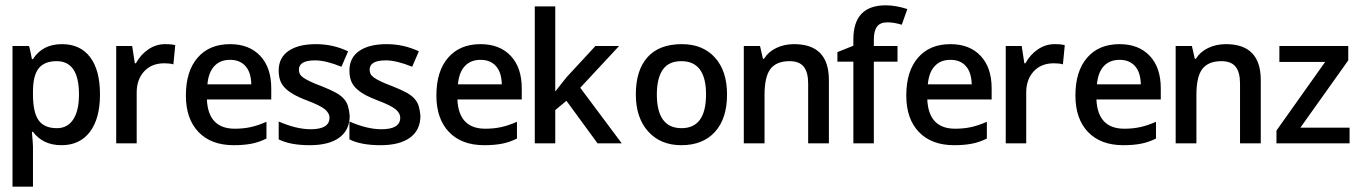

<svg xmlns="http://www.w3.org/2000/svg" viewBox="-20 -540 5125 722"><path d="M211 6Q142 6 104 -44H100Q102 -21 103 -7Q104 7 104 12V162H27V-367H89Q91 -362 93.5 -350Q96 -338 100 -318H104Q140 -374 213 -374Q282 -374 319 -325Q356 -276 356 -185Q356 -94 318 -44Q280 6 211 6ZM193 -310Q147 -310 125.5 -283Q104 -256 104 -196V-185Q104 -118 125 -88Q146 -58 194 -58Q234 -58 255.5 -91Q277 -124 277 -185Q277 -310 193 -310Z M601 -374Q627 -374 639 -370L632 -298Q619 -302 598 -302Q550 -302 522 -271.5Q494 -241 494 -192V-1H417V-367H477L487 -302H491Q509 -335 538 -354.5Q567 -374 601 -374Z M859 6Q774 6 726.5 -43.5Q679 -93 679 -181Q679 -272 723 -323Q767 -374 845 -374Q917 -374 958.5 -330Q1000 -286 1000 -208V-166H758Q763 -56 863 -56Q895 -56 922.5 -62Q950 -68 982 -82V-19Q954 -5 925 0.5Q896 6 859 6ZM845 -315Q808 -315 786 -291.5Q764 -268 760 -223H925Q924 -268 903 -291.5Q882 -315 845 -315Z M1295 -105Q1295 -51 1256 -22.5Q1217 6 1145 6Q1071 6 1028 -16V-83Q1095 -54 1148 -54Q1219 -54 1219 -97Q1219 -115 1201 -129.5Q1183 -144 1135 -162Q1103 -174 1082.5 -186Q1062 -198 1050 -211Q1038 -224 1033 -239.5Q1028 -255 1028 -275Q1028 -323 1065 -348.5Q1102 -374 1168 -374Q1232 -374 1289 -347L1264 -289Q1205 -313 1165 -313Q1104 -313 1104 -278Q1104 -269 1107.5 -262Q1111 -255 1120 -248.5Q1129 -242 1145.5 -234Q1162 -226 1189 -216Q1222 -203 1242 -192Q1262 -181 1273 -168.5Q1284 -156 1288.5 -141Q1293 -126 1295 -105Z M1561 -105Q1561 -51 1522 -22.5Q1483 6 1411 6Q1337 6 1294 -16V-83Q1361 -54 1414 -54Q1485 -54 1485 -97Q1485 -115 1467 -129.5Q1449 -144 1401 -162Q1369 -174 1348.5 -186Q1328 -198 1316 -211Q1304 -224 1299 -239.5Q1294 -255 1294 -275Q1294 -323 1331 -348.5Q1368 -374 1434 -374Q1498 -374 1555 -347L1530 -289Q1471 -313 1431 -313Q1370 -313 1370 -278Q1370 -269 1373.5 -262Q1377 -255 1386 -248.5Q1395 -242 1411.5 -234Q1428 -226 1455 -216Q1488 -203 1508 -192Q1528 -181 1539 -168.5Q1550 -156 1554.5 -141Q1559 -126 1561 -105Z M1801 6Q1716 6 1668.5 -43.5Q1621 -93 1621 -181Q1621 -272 1665 -323Q1709 -374 1787 -374Q1859 -374 1900.5 -330Q1942 -286 1942 -208V-166H1700Q1705 -56 1805 -56Q1837 -56 1864.5 -62Q1892 -68 1924 -82V-19Q1896 -5 1867 0.5Q1838 6 1801 6ZM1787 -315Q1750 -315 1728 -291.5Q1706 -268 1702 -223H1867Q1866 -268 1845 -291.5Q1824 -315 1787 -315Z M2110 -249 2219 -367H2308L2162 -210L2318 -1H2227L2110 -161L2068 -126V-1H1991V-516H2068V-196Z M2714 -185Q2714 -94 2668.5 -44Q2623 6 2542 6Q2464 6 2417.5 -45.5Q2371 -97 2371 -185Q2371 -276 2415 -325Q2459 -374 2544 -374Q2623 -374 2668.5 -323.5Q2714 -273 2714 -185ZM2450 -185Q2450 -58 2543 -58Q2635 -58 2635 -185Q2635 -310 2542 -310Q2494 -310 2472 -277.5Q2450 -245 2450 -185Z M3097 -1H3019V-226Q3019 -268 3002.5 -289Q2986 -310 2949 -310Q2900 -310 2877.5 -281Q2855 -252 2855 -183V-1H2777V-367H2838L2849 -319H2853Q2869 -345 2899 -359.5Q2929 -374 2966 -374Q3097 -374 3097 -239Z M3355 -308H3266V-1H3189V-308H3129V-344L3189 -368V-392Q3189 -520 3311 -520Q3348 -520 3392 -506L3371 -447Q3342 -456 3317 -456Q3290 -456 3278 -440Q3266 -424 3266 -391V-367H3355Z M3568 6Q3483 6 3435.5 -43.5Q3388 -93 3388 -181Q3388 -272 3432 -323Q3476 -374 3554 -374Q3626 -374 3667.5 -330Q3709 -286 3709 -208V-166H3467Q3472 -56 3572 -56Q3604 -56 3631.5 -62Q3659 -68 3691 -82V-19Q3663 -5 3634 0.5Q3605 6 3568 6ZM3554 -315Q3517 -315 3495 -291.5Q3473 -268 3469 -223H3634Q3633 -268 3612 -291.5Q3591 -315 3554 -315Z M3946 -374Q3972 -374 3984 -370L3977 -298Q3964 -302 3943 -302Q3895 -302 3867 -271.5Q3839 -241 3839 -192V-1H3762V-367H3822L3832 -302H3836Q3854 -335 3883 -354.5Q3912 -374 3946 -374Z M4204 6Q4119 6 4071.5 -43.5Q4024 -93 4024 -181Q4024 -272 4068 -323Q4112 -374 4190 -374Q4262 -374 4303.5 -330Q4345 -286 4345 -208V-166H4103Q4108 -56 4208 -56Q4240 -56 4267.5 -62Q4295 -68 4327 -82V-19Q4299 -5 4270 0.5Q4241 6 4204 6ZM4190 -315Q4153 -315 4131 -291.5Q4109 -268 4105 -223H4270Q4269 -268 4248 -291.5Q4227 -315 4190 -315Z M4721 -1H4643V-226Q4643 -268 4626.5 -289Q4610 -310 4573 -310Q4524 -310 4501.5 -281Q4479 -252 4479 -183V-1H4401V-367H4462L4473 -319H4477Q4493 -345 4523 -359.5Q4553 -374 4590 -374Q4721 -374 4721 -239Z M5055 -1H4780V-49L4963 -307H4791V-367H5050V-313L4870 -60H5055Z"/></svg>

Font: Shorif Bongobondhu UNICODE
Style: Bold
Weight: 700
Designer: Shorif Uddin Shishir, Shorif art & Design, e-mail : shorifart@gmail.com, facebook : Shorif2001
Foundry: Lipighor Font Foundry
Version: Designed By Shorif Uddin Shishir | Build By Niladri